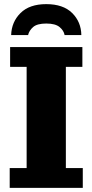

<svg xmlns="http://www.w3.org/2000/svg" viewBox="-20 -910 447 930"><path d="M34 -740Q36 -804 79.5 -847Q123 -890 204 -890Q286 -890 329.5 -847Q373 -804 374 -740H293Q289 -762 268.5 -779Q248 -796 204 -796Q160 -796 140.5 -779Q121 -762 116 -740ZM27 0V-96H109V-586H29V-682H379V-586H299V-96H381V0Z"/></svg>

Font: Montagu Slab 16pt
Style: Bold
Weight: 700
Designer: Florian Karsten
Foundry: Florian Karsten
Version: Version 1.000; ttfautohint (v1.8.3)